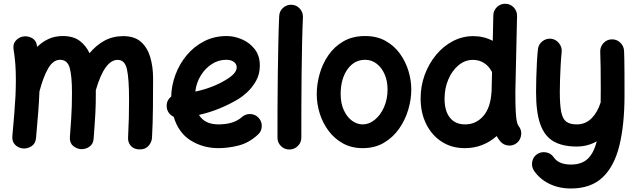

<svg xmlns="http://www.w3.org/2000/svg" viewBox="-20 -750 3465 1046"><path d="M47.4 -10.3Q59.6 -139.6 64 -222.2Q63.5 -226.6 64.5 -231.4Q66.4 -277.8 66.4 -315.9Q66.4 -362.3 63.5 -401.1Q60.5 -439.9 54.2 -479Q49.3 -508.8 64.5 -526.9Q79.6 -544.9 101.6 -550.3Q127 -556.2 151.9 -543.9Q176.8 -531.7 182.1 -499Q182.6 -496.6 182.6 -494.6Q210 -522 244.6 -537.8Q279.3 -553.7 322.3 -553.7Q378.4 -553.7 413.3 -528.1Q448.2 -502.4 467.8 -460Q502.9 -502.9 548.6 -528.1Q594.2 -553.2 651.9 -553.2Q712.4 -553.2 747.8 -522Q783.2 -490.7 798.6 -438.5Q814 -386.2 814 -323.7Q814 -245.6 813.2 -163.6Q812.5 -81.5 808.1 0.5Q806.6 24.4 789.6 44.2Q772.5 64 741.7 64Q710 64 693.1 44.9Q676.3 25.9 677.7 0.5Q680.7 -57.6 681.9 -108.2Q683.1 -158.7 683.1 -205.6Q683.1 -321.3 671.6 -372.6Q660.2 -423.8 621.1 -423.8Q549.8 -423.8 502 -258.8Q502 -252.9 502 -246.1Q502 -212.9 501.5 -186.3Q501 -159.7 499.5 -133.1Q498 -106.4 495.8 -73.7Q493.7 -41 490.2 4.4Q488.3 35.2 466.6 49.6Q444.8 64 420.4 62.5Q396.5 60.5 377.4 43.9Q358.4 27.3 360.8 -4.4Q365.2 -63 367.7 -101.1Q370.1 -139.2 371.1 -171.9Q372.1 -204.6 372.1 -246.1Q372.1 -336.4 359.6 -380.4Q347.2 -424.3 307.1 -424.3Q270 -424.3 242.9 -378.2Q215.8 -332 194.8 -251.5Q192.9 -200.2 188.2 -138.2Q183.6 -76.2 176.3 2Q173.3 33.2 150.9 47.1Q128.4 61 104 58.6Q80.1 56.2 62.3 38.6Q44.4 21 47.4 -10.3Z M1384.8 -16.1Q1336.4 28.3 1280 42.7Q1223.6 57.1 1169.9 57.1Q1086.4 57.1 1019.3 15.4Q952.1 -26.4 926.3 -113.8Q910.2 -121.1 899.7 -135.5Q889.2 -149.9 888.2 -168.5Q885.7 -202.6 912.6 -223.6Q914.1 -284.2 935.8 -342.8Q957.5 -401.4 997.1 -449Q1036.6 -496.6 1091.8 -525.1Q1147 -553.7 1215.3 -553.7Q1255.4 -553.7 1297.1 -536.1Q1338.9 -518.6 1367.2 -482.9Q1395.5 -447.3 1395.5 -393.1Q1395.5 -345.2 1374.3 -308.3Q1353 -271.5 1325.7 -246.8Q1298.3 -222.2 1280.3 -211.4Q1229 -180.7 1175 -158.7Q1121.1 -136.7 1064 -124Q1095.2 -72.3 1169.9 -72.3Q1253.4 -72.3 1297.9 -112.3Q1317.9 -129.9 1344.7 -128.7Q1371.6 -127.4 1389.6 -107.4Q1407.2 -87.9 1406 -60.8Q1404.8 -33.7 1384.8 -16.1ZM1211.9 -424.3Q1170.9 -424.3 1135 -401.6Q1099.1 -378.9 1074.5 -339.6Q1049.8 -300.3 1043.9 -251Q1136.7 -270.5 1209 -314Q1241.2 -333 1255.4 -349.9Q1269.5 -366.7 1269.5 -382.3Q1269.5 -401.9 1253.7 -413.1Q1237.8 -424.3 1211.9 -424.3Z M1568.4 -724.1Q1595.2 -723.1 1613.3 -703.1Q1631.3 -683.1 1630.4 -656.2Q1627.4 -594.7 1625.7 -512Q1624 -429.2 1623 -338.4Q1622.1 -247.6 1621.8 -159.7Q1621.6 -71.8 1621.6 0Q1621.6 26.9 1602.3 45.7Q1583 64.5 1556.2 64.5Q1529.3 64.5 1510.5 45.7Q1491.7 26.9 1491.7 0Q1491.7 -72.3 1491.9 -160.2Q1492.2 -248 1493.4 -339.4Q1494.6 -430.7 1496.3 -514.4Q1498 -598.1 1501 -662.1Q1502 -689 1521.7 -707Q1541.5 -725.1 1568.4 -724.1Z M1969.2 -553.7Q2033.2 -553.7 2080.3 -527.3Q2127.4 -501 2158.7 -457.8Q2189.9 -414.6 2205.3 -363.3Q2220.7 -312 2220.7 -262.7Q2220.7 -208.5 2204.1 -152.3Q2187.5 -96.2 2154.3 -48.8Q2121.1 -1.5 2071.5 27.8Q2022 57.1 1956.1 57.1Q1895.5 57.1 1848.9 31.5Q1802.2 5.9 1770.3 -36.9Q1738.3 -79.6 1721.9 -131.8Q1705.6 -184.1 1705.6 -237.3Q1705.6 -291 1721.2 -346.7Q1736.8 -402.3 1769 -449.2Q1801.3 -496.1 1851.1 -524.9Q1900.9 -553.7 1969.2 -553.7ZM1969.2 -424.3Q1910.2 -424.3 1873 -372.3Q1835.9 -320.3 1835.9 -237.3Q1835.9 -187 1853 -149.9Q1870.1 -112.8 1897.5 -92.5Q1924.8 -72.3 1956.1 -72.3Q1990.7 -72.3 2021.7 -97.4Q2052.7 -122.6 2072 -165.8Q2091.3 -209 2091.3 -262.7Q2091.3 -309.6 2075.2 -345.9Q2059.1 -382.3 2031.5 -403.3Q2003.9 -424.3 1969.2 -424.3Z M2558.6 -553.2Q2614.7 -553.2 2664.6 -527.8L2667.5 -666Q2668 -692.9 2687.3 -711.4Q2706.5 -730 2733.4 -729.5Q2760.3 -729 2778.8 -709.5Q2797.4 -689.9 2796.9 -663.1L2787.6 -249Q2787.6 -174.3 2790 -136.5Q2792.5 -98.6 2796.6 -84Q2800.8 -69.3 2805.2 -63.5Q2822.3 -43 2819.3 -15.9Q2816.4 11.2 2796.4 28.3Q2775.9 45.4 2748.8 42.7Q2721.7 40 2704.6 19Q2693.8 5.9 2686 -8.8Q2611.3 57.1 2512.2 57.1Q2440.9 57.1 2386.7 22.2Q2332.5 -12.7 2302 -74Q2271.5 -135.3 2271.5 -214.4Q2271.5 -281.7 2293.9 -342.5Q2316.4 -403.3 2355.7 -450.9Q2395 -498.5 2447.3 -525.9Q2499.5 -553.2 2558.6 -553.2ZM2401.9 -211.9Q2401.9 -146 2430.9 -109.1Q2460 -72.3 2514.2 -72.3Q2572.8 -72.3 2612.5 -117.2Q2652.3 -162.1 2657.7 -249Q2657.7 -252 2658.2 -254.9L2660.6 -357.4Q2658.2 -360.8 2656.2 -364.7Q2641.1 -392.1 2615 -408Q2588.9 -423.8 2556.6 -423.8Q2513.2 -423.8 2478 -394.5Q2442.9 -365.2 2422.4 -317.1Q2401.9 -269 2401.9 -211.9Z M2981.9 -539.1Q3008.3 -536.1 3025.4 -514.6Q3042.5 -493.2 3040 -466.8Q3036.6 -435.5 3034.4 -395.5Q3032.2 -355.5 3031 -316.2Q3029.8 -276.9 3029.8 -248.5Q3029.8 -178.2 3037.6 -139.9Q3045.4 -101.6 3065.4 -86.9Q3085.4 -72.3 3121.6 -72.3Q3169.9 -72.3 3202.6 -105.2Q3235.4 -138.2 3252.4 -192.4Q3252.9 -226.1 3252.9 -266.6Q3252.9 -333.5 3252.2 -385.5Q3251.5 -437.5 3250 -467.8Q3249 -494.6 3267.1 -514.6Q3285.2 -534.7 3312 -535.6Q3338.9 -536.6 3358.6 -518.3Q3378.4 -500 3379.9 -473.1Q3380.9 -452.6 3381.3 -423.1Q3381.8 -393.6 3382.1 -347.4Q3382.3 -301.3 3382.3 -231.4Q3382.3 -70.3 3354.2 43.5Q3326.2 157.2 3262.2 217Q3198.2 276.9 3090.3 276.9Q3025.4 276.9 2973.1 251.5Q2920.9 226.1 2889.2 180.2Q2874.5 158.2 2879.4 131.3Q2884.3 104.5 2906.2 89.8Q2928.2 75.2 2955.1 80.1Q2981.9 85 2996.6 106.9Q3023.9 146.5 3090.3 146.5Q3148.4 146.5 3181.6 115.5Q3214.8 84.5 3231 20Q3207 33.7 3179.4 41Q3151.9 48.3 3121.6 48.3Q3045.4 48.3 2996.3 20.5Q2947.3 -7.3 2923.8 -72.3Q2900.4 -137.2 2900.4 -248.5Q2900.4 -282.7 2901.6 -325.4Q2902.8 -368.2 2905 -409.7Q2907.2 -451.2 2910.6 -481.4Q2913.1 -507.8 2934.3 -524.7Q2955.6 -541.5 2981.9 -539.1Z"/></svg>

Font: Mikhak Bold
Style: Regular
Weight: 700
Designer: Amin Abedi
Version: Version 3.3